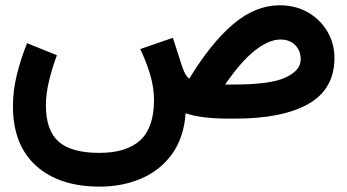

<svg xmlns="http://www.w3.org/2000/svg" viewBox="-20 -443 1297 717"><path d="M192.4 -236.8Q175.3 -190.4 163.3 -141.8Q151.4 -93.3 151.4 -49.3Q151.4 43.5 198.7 85.7Q246.1 127.9 350.6 127.9Q452.6 127.9 503.7 80.8Q554.7 33.7 555.2 -68.4Q555.2 -116.7 540.3 -165.8Q525.4 -214.8 503.9 -259.8L625.5 -301.8L660.6 -193.4Q672.4 -158.2 687 -149.4Q768.1 -283.2 851.3 -353.3Q934.6 -423.3 1024.4 -423.3Q1083 -423.3 1129.2 -397.2Q1175.3 -371.1 1202.1 -326.2Q1229 -281.2 1229 -225.6Q1228.5 -109.9 1131.6 -54.9Q1034.7 0 857.9 0H833Q731.4 0 673.3 -20Q666.5 71.3 622.6 132.1Q578.6 192.9 508.3 223.4Q438 253.9 352.1 253.9Q201.2 253.9 114.7 176Q28.3 98.1 28.3 -46.9Q28.3 -105 43.2 -165Q58.1 -225.1 81.1 -281.7ZM856 -127.4Q990.7 -127.4 1046.9 -153.8Q1103 -180.2 1103 -221.2Q1103 -253.4 1082.5 -274.4Q1062 -295.4 1027.3 -295.4Q983.9 -295.4 931.6 -254.2Q879.4 -212.9 820.8 -127.4Z"/></svg>

Font: Vazir FD-WOL
Style: Bold-FD-WOL
Weight: 700
Designer: Saber Rastikerdar
Foundry: Saber Rastikerdar
Version: Version 30.1.0